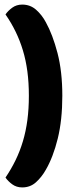

<svg xmlns="http://www.w3.org/2000/svg" viewBox="-20 -686 335 838"><path d="M77 132Q52 132 33.5 118.5Q15 105 4 89Q29 52 48 13Q67 -26 80 -69.5Q93 -113 99.5 -162Q106 -211 106 -268Q106 -325 99.5 -374Q93 -423 80 -466Q67 -509 48 -548Q29 -587 4 -623Q15 -639 33.5 -652.5Q52 -666 77 -666Q112 -666 137.5 -643.5Q163 -621 180 -589Q210 -535 231 -454.5Q252 -374 252 -268Q252 -162 232 -81Q212 0 180 55Q162 87 137 109.5Q112 132 77 132Z"/></svg>

Font: Baloo Bhai 2
Style: Bold
Weight: 700
Designer: Supriya Tembe, Noopur Datye and Ek Type
Foundry: Ek Type
Version: Version 1.640;PS 1.000;hotconv 16.6.51;makeotf.lib2.5.65220;